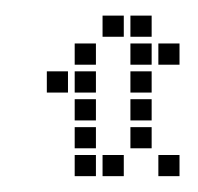

<svg xmlns="http://www.w3.org/2000/svg" viewBox="-20 -230 254 246"><path d="M75.7 -31.4V-4.3H102.9V-31.4ZM75.7 -67.1V-40H102.9V-67.1ZM75.7 -102.9V-75.7H102.9V-102.9ZM182.9 -31.4V-4.3H210V-31.4ZM147.1 -67.1V-40H174.3V-67.1ZM147.1 -102.9V-75.7H174.3V-102.9ZM147.1 -138.6V-111.4H174.3V-138.6ZM182.9 -174.3V-147.1H210V-174.3ZM147.1 -174.3V-147.1H174.3V-174.3ZM147.1 -210V-182.9H174.3V-210ZM111.4 -210V-182.9H138.6V-210ZM75.7 -174.3V-147.1H102.9V-174.3ZM75.7 -138.6V-111.4H102.9V-138.6ZM40 -138.6V-111.4H67.1V-138.6ZM111.4 -31.4V-4.3H138.6V-31.4Z"/></svg>

Font: Gossip Low Square
Style: Regular
Weight: 400
Width: 3
Designer: Deborah Khodanovich
Version: Version 1.001;Glyphs 3.3.1 (3343)